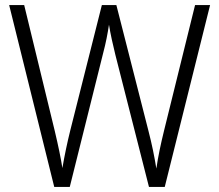

<svg xmlns="http://www.w3.org/2000/svg" viewBox="-20 -734 860 754"><path d="M805 -714H746L624 -220C611 -167 601 -120 594 -72C586 -121 577 -166 563 -220L437 -714H380L256 -222C244 -174 233 -121 225 -74C219 -113 209 -161 195 -220L75 -714H16L193 0H254L385 -525C396 -566 403 -604 408 -637C414 -599 423 -560 433 -519L565 0H627Z"/></svg>

Font: Noto Sans SemiCondensed Light
Style: Regular
Weight: 300
Width: 4
Designer: Monotype Design Team
Foundry: Monotype Imaging Inc.
Version: Version 2.013